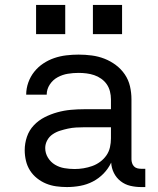

<svg xmlns="http://www.w3.org/2000/svg" viewBox="-20 -749 640 777"><path d="M251 8Q229 8 207.5 5Q186 2 166.5 -6Q147 -14 130 -27.5Q113 -41 101.5 -59Q90 -77 85 -98.5Q80 -120 80 -141Q80 -169 89 -195.5Q98 -222 117 -242Q136 -262 160.5 -274.5Q185 -287 212 -294.5Q239 -302 266.5 -304.5Q294 -307 321 -307H429V-347Q429 -363 425 -379Q421 -395 412 -408Q403 -421 389.5 -430.5Q376 -440 361 -445Q346 -450 330 -452Q314 -454 298 -454Q276 -454 254.5 -450.5Q233 -447 213.5 -436.5Q194 -426 181.5 -407Q169 -388 169 -366H86Q86 -391 94.5 -415Q103 -439 118.5 -458.5Q134 -478 155 -492Q176 -506 199.5 -514Q223 -522 248 -525Q273 -528 298 -528Q325 -528 351.5 -524.5Q378 -521 402.5 -511.5Q427 -502 448.5 -486Q470 -470 485 -448Q500 -426 506 -400Q512 -374 512 -347V-104Q512 -97 514.5 -89Q517 -81 522.5 -75.5Q528 -70 535.5 -68Q543 -66 551 -66H568V8H551Q529 8 507.5 3Q486 -2 468.5 -15.5Q451 -29 441 -49Q431 -69 430 -91Q418 -66 399 -46.5Q380 -27 356 -14.5Q332 -2 305 3Q278 8 251 8ZM282 -65Q300 -65 318 -68Q336 -71 353 -77Q370 -83 385 -94Q400 -105 410.5 -120Q421 -135 425 -153Q429 -171 429 -189V-234H321Q305 -234 288 -233Q271 -232 255 -228.5Q239 -225 223 -220Q207 -215 193 -205.5Q179 -196 171 -181Q163 -166 163 -150Q163 -129 174 -111Q185 -93 202.5 -82.5Q220 -72 240.5 -68.5Q261 -65 282 -65ZM356 -611V-729H474V-611ZM126 -611V-729H244V-611Z"/></svg>

Font: Nova
Style: Regular
Weight: 400
Monospace: yes
Designer: Belleve Invis
Foundry: Belleve Invis
Version: Version 24.1.4; ttfautohint (v1.8.4)